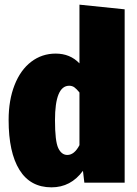

<svg xmlns="http://www.w3.org/2000/svg" viewBox="-20 -784 588 824"><path d="M515 -744V0H342L336 -51Q284 20 201 20Q110 20 63.5 -55Q17 -130 17 -269Q17 -354 42.5 -419Q68 -484 114 -519Q160 -554 219 -554Q281 -554 321 -512V-764ZM321 -161V-387Q309 -402 299.5 -409Q290 -416 277 -416Q216 -416 216 -268Q216 -178 230 -148.5Q244 -119 269 -119Q299 -119 321 -161Z"/></svg>

Font: Fira Sans Condensed Black
Style: Regular
Weight: 900
Width: 3
Designer: Carrois Corporate & Edenspiekermann AG
Foundry: Carrois Corporate GbR & Edenspiekermann AG
Version: Version 4.203